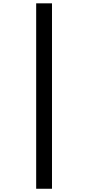

<svg xmlns="http://www.w3.org/2000/svg" viewBox="-20 -871 540 1174"><path d="M201.2 283.2V-850.6H297.9V283.2Z"/></svg>

Font: GenEi Gothic M Regular
Style: Bold
Weight: 700
Designer: o_tamon (Modified); [Source Han Sans]
Ryoko NISHIZUKA  (kana & ideographs); Paul D. Hunt (Latin, Greek & Cyrillic); Wenl
Version: Version 1.1a;Original Version 1.004